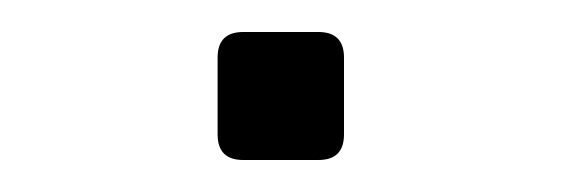

<svg xmlns="http://www.w3.org/2000/svg" viewBox="-20 -332 351 120"><path d="M132 -232Q116 -232 116 -248V-296Q116 -312 132 -312H179Q195 -312 195 -296V-248Q195 -232 179 -232Z"/></svg>

Font: Pitagon Sans
Style: Regular
Weight: 400
Designer: Travis Tran
Foundry: Pitagon
Version: Version 1.001; ttfautohint (v1.8.4.7-5d5b);gftools[0.9.26]